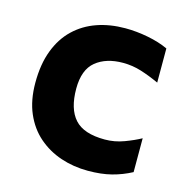

<svg xmlns="http://www.w3.org/2000/svg" viewBox="-85 -600 672 694"><g transform="rotate(15 251.0 -253.5)"><path d="M303 12.9Q249 12.9 201.2 -3.2Q153.4 -19.3 116.4 -51.4Q79.5 -83.4 58.5 -132Q37.5 -180.5 37.5 -245.8Q37.5 -315.3 57.1 -366.8Q76.7 -418.4 112.2 -452.3Q147.8 -486.3 195.9 -503.1Q244.1 -519.9 301.6 -519.9Q343.1 -519.9 386.6 -511.5Q430 -503.1 462.9 -487.7V-359.9Q427.8 -376 394.6 -386.5Q361.3 -397 325.7 -397Q262.6 -397 224.2 -365.6Q185.8 -334.3 185.8 -263.3Q185.8 -187.8 219.7 -150Q253.5 -112.1 332.7 -112.1Q369.7 -112.1 404.4 -125.1Q439 -138 464.3 -152V-25.3Q429.3 -6.7 391.1 3.1Q352.9 12.9 303 12.9Z"/></g></svg>

Font: Maven Pro
Style: Regular
Weight: 400
Designer: Joe Prince
Foundry: Joe Prince
Version: Version 2.103